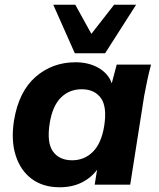

<svg xmlns="http://www.w3.org/2000/svg" viewBox="-20 -780 672 811"><path d="M26 0ZM232 11Q162 11 114.5 -24Q67 -59 46.5 -122.5Q26 -186 39 -270Q59 -393 130 -455Q201 -517 299 -517Q355 -517 396.5 -493Q438 -469 452 -428L473 -507H618Q609 -474 602 -440.5Q595 -407 589 -375L530 0H380L390 -63Q364 -28 324 -8.5Q284 11 232 11ZM285 -103Q336 -103 372 -138.5Q408 -174 420 -247Q433 -329 406 -366Q379 -403 325 -403Q273 -403 237.5 -368Q202 -333 190 -260Q177 -178 203.5 -140.5Q230 -103 285 -103ZM296 -555 205 -760H298L366 -637L462 -760H555L424 -555Z"/></svg>

Font: Winston
Style: Bold Italic
Weight: 700
Italic angle: -9°
Designer: Original fonts by Vernon Adams / Changes by Cristiano Sobral
Foundry: Original fonts by Vernon Adams / Changes by Cristiano Sobral
Version: Version 2.503;July 17, 2020;FontCreator 13.0.0.2655 64-bit